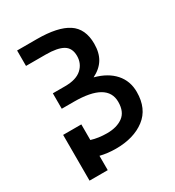

<svg xmlns="http://www.w3.org/2000/svg" viewBox="-170 -755 825 905"><g transform="rotate(-30 242.0 -303.0)"><path d="M453 -203Q453 -112 392.5 -66Q332 -20 235 -20Q190 -20 150 -30V48H51V-201H150V-116Q189 -104 235 -104Q288 -104 321 -128Q354 -152 354 -206Q354 -311 173 -311H107V-395H174Q234 -395 264 -422Q294 -449 294 -491Q294 -534 263.5 -552Q233 -570 169 -570H62V-654H169Q283 -654 338 -618Q393 -582 393 -500Q393 -451 373 -418Q353 -385 311 -364Q379 -346 416 -304.5Q453 -263 453 -203Z"/></g></svg>

Font: Biryani SemiBold
Style: Regular
Weight: 600
Designer: Dan Reynolds and Mathieu Réguer
Foundry: Dan Reynolds and Mathieu Réguer
Version: Version 1.004; ttfautohint (v1.1) -l 5 -r 5 -G 72 -x 0 -D la